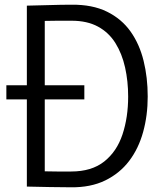

<svg xmlns="http://www.w3.org/2000/svg" viewBox="-20 -792 689 815"><path d="M338 -430V-370H7V-430ZM284 -772Q372 -773 434 -742.5Q496 -712 534 -658.5Q572 -605 589.5 -534Q607 -463 607 -382Q607 -302 587.5 -231.5Q568 -161 528 -108.5Q488 -56 426.5 -26Q365 4 281 3Q238 3 192 2Q146 1 94 0V-768Q146 -769 193 -770.5Q240 -772 284 -772ZM282 -64Q369 -64 422.5 -106.5Q476 -149 500 -221.5Q524 -294 524 -382Q524 -447 511 -505.5Q498 -564 470 -609Q442 -654 396 -679Q350 -704 284 -704Q258 -704 223.5 -704Q189 -704 154 -703L170 -719V-49L154 -65Q189 -64 222 -64Q255 -64 282 -64Z"/></svg>

Font: Yaldevi
Style: Regular
Weight: 400
Designer: Sol Matas, Rajitha Manaperi, Kosala Senevirathne
Foundry: Mooniak
Version: Version 1.100